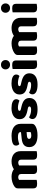

<svg xmlns="http://www.w3.org/2000/svg" viewBox="1508 -2259 768 3824"><g transform="rotate(-90 1892.0 -347.0)"><path d="M285 -501Q326 -501 365.5 -489.5Q405 -478 434 -455Q464 -475 501.5 -488Q539 -501 592 -501Q630 -501 666.5 -491Q703 -481 731.5 -459.5Q760 -438 777 -402.5Q794 -367 794 -316V-1Q784 2 762.5 5Q741 8 718 8Q696 8 678.5 5Q661 2 649 -7Q637 -16 630.5 -31.5Q624 -47 624 -72V-311Q624 -341 607 -354.5Q590 -368 561 -368Q547 -368 531 -361.5Q515 -355 507 -348Q508 -344 508 -340.5Q508 -337 508 -334V-1Q497 2 475.5 5Q454 8 432 8Q410 8 392.5 5Q375 2 363 -7Q351 -16 344.5 -31.5Q338 -47 338 -72V-311Q338 -341 319.5 -354.5Q301 -368 275 -368Q257 -368 244 -362.5Q231 -357 222 -352V-1Q212 2 190.5 5Q169 8 146 8Q124 8 106.5 5Q89 2 77 -7Q65 -16 58.5 -31.5Q52 -47 52 -72V-374Q52 -401 63.5 -417Q75 -433 95 -447Q129 -471 179.5 -486Q230 -501 285 -501Z M1106 -108Q1123 -108 1143.5 -111.5Q1164 -115 1174 -121V-201L1102 -195Q1074 -193 1056 -183Q1038 -173 1038 -153Q1038 -133 1053.5 -120.5Q1069 -108 1106 -108ZM1098 -501Q1152 -501 1196.5 -490Q1241 -479 1272.5 -456.5Q1304 -434 1321 -399.5Q1338 -365 1338 -318V-94Q1338 -68 1323.5 -51.5Q1309 -35 1289 -23Q1224 16 1106 16Q1053 16 1010.5 6Q968 -4 937.5 -24Q907 -44 890.5 -75Q874 -106 874 -147Q874 -216 915 -253Q956 -290 1042 -299L1173 -313V-320Q1173 -349 1147.5 -361.5Q1122 -374 1074 -374Q1036 -374 1000 -366Q964 -358 935 -346Q922 -355 913 -373.5Q904 -392 904 -412Q904 -438 916.5 -453.5Q929 -469 955 -480Q984 -491 1023.5 -496Q1063 -501 1098 -501Z M1852 -145Q1852 -69 1795 -26Q1738 17 1627 17Q1585 17 1549 11Q1513 5 1487.5 -7.5Q1462 -20 1447.5 -39Q1433 -58 1433 -84Q1433 -108 1443 -124.5Q1453 -141 1467 -152Q1496 -136 1533.5 -123.5Q1571 -111 1620 -111Q1651 -111 1667.5 -120Q1684 -129 1684 -144Q1684 -158 1672 -166Q1660 -174 1632 -179L1602 -185Q1515 -202 1472.5 -238.5Q1430 -275 1430 -343Q1430 -380 1446 -410Q1462 -440 1491 -460Q1520 -480 1560.5 -491Q1601 -502 1650 -502Q1687 -502 1719.5 -496.5Q1752 -491 1776 -480Q1800 -469 1814 -451.5Q1828 -434 1828 -410Q1828 -387 1819.5 -370.5Q1811 -354 1798 -343Q1790 -348 1774 -353.5Q1758 -359 1739 -363.5Q1720 -368 1700.5 -371Q1681 -374 1665 -374Q1632 -374 1614 -366.5Q1596 -359 1596 -343Q1596 -332 1606 -325Q1616 -318 1644 -312L1675 -305Q1771 -283 1811.5 -244.5Q1852 -206 1852 -145Z M2344 -145Q2344 -69 2287 -26Q2230 17 2119 17Q2077 17 2041 11Q2005 5 1979.5 -7.5Q1954 -20 1939.5 -39Q1925 -58 1925 -84Q1925 -108 1935 -124.5Q1945 -141 1959 -152Q1988 -136 2025.5 -123.5Q2063 -111 2112 -111Q2143 -111 2159.5 -120Q2176 -129 2176 -144Q2176 -158 2164 -166Q2152 -174 2124 -179L2094 -185Q2007 -202 1964.5 -238.5Q1922 -275 1922 -343Q1922 -380 1938 -410Q1954 -440 1983 -460Q2012 -480 2052.5 -491Q2093 -502 2142 -502Q2179 -502 2211.5 -496.5Q2244 -491 2268 -480Q2292 -469 2306 -451.5Q2320 -434 2320 -410Q2320 -387 2311.5 -370.5Q2303 -354 2290 -343Q2282 -348 2266 -353.5Q2250 -359 2231 -363.5Q2212 -368 2192.5 -371Q2173 -374 2157 -374Q2124 -374 2106 -366.5Q2088 -359 2088 -343Q2088 -332 2098 -325Q2108 -318 2136 -312L2167 -305Q2263 -283 2303.5 -244.5Q2344 -206 2344 -145Z M2422 -621Q2422 -659 2447.5 -685Q2473 -711 2515 -711Q2557 -711 2582.5 -685Q2608 -659 2608 -621Q2608 -583 2582.5 -557Q2557 -531 2515 -531Q2473 -531 2447.5 -557Q2422 -583 2422 -621ZM2600 -1Q2589 1 2567.5 4.5Q2546 8 2524 8Q2502 8 2484.5 5Q2467 2 2455 -7Q2443 -16 2436.5 -31.5Q2430 -47 2430 -72V-479Q2441 -481 2462.5 -484.5Q2484 -488 2506 -488Q2528 -488 2545.5 -485Q2563 -482 2575 -473Q2587 -464 2593.5 -448.5Q2600 -433 2600 -408Z M2941 -501Q2982 -501 3021.5 -489.5Q3061 -478 3090 -455Q3120 -475 3157.5 -488Q3195 -501 3248 -501Q3286 -501 3322.5 -491Q3359 -481 3387.5 -459.5Q3416 -438 3433 -402.5Q3450 -367 3450 -316V-1Q3440 2 3418.5 5Q3397 8 3374 8Q3352 8 3334.5 5Q3317 2 3305 -7Q3293 -16 3286.5 -31.5Q3280 -47 3280 -72V-311Q3280 -341 3263 -354.5Q3246 -368 3217 -368Q3203 -368 3187 -361.5Q3171 -355 3163 -348Q3164 -344 3164 -340.5Q3164 -337 3164 -334V-1Q3153 2 3131.5 5Q3110 8 3088 8Q3066 8 3048.5 5Q3031 2 3019 -7Q3007 -16 3000.5 -31.5Q2994 -47 2994 -72V-311Q2994 -341 2975.5 -354.5Q2957 -368 2931 -368Q2913 -368 2900 -362.5Q2887 -357 2878 -352V-1Q2868 2 2846.5 5Q2825 8 2802 8Q2780 8 2762.5 5Q2745 2 2733 -7Q2721 -16 2714.5 -31.5Q2708 -47 2708 -72V-374Q2708 -401 2719.5 -417Q2731 -433 2751 -447Q2785 -471 2835.5 -486Q2886 -501 2941 -501Z M3550 -621Q3550 -659 3575.5 -685Q3601 -711 3643 -711Q3685 -711 3710.5 -685Q3736 -659 3736 -621Q3736 -583 3710.5 -557Q3685 -531 3643 -531Q3601 -531 3575.5 -557Q3550 -583 3550 -621ZM3728 -1Q3717 1 3695.5 4.5Q3674 8 3652 8Q3630 8 3612.5 5Q3595 2 3583 -7Q3571 -16 3564.5 -31.5Q3558 -47 3558 -72V-479Q3569 -481 3590.5 -484.5Q3612 -488 3634 -488Q3656 -488 3673.5 -485Q3691 -482 3703 -473Q3715 -464 3721.5 -448.5Q3728 -433 3728 -408Z"/></g></svg>

Font: Baloo Da
Style: Regular
Weight: 400
Designer: Noopur Datye and Ek Type
Foundry: Ek Type
Version: Version 1.443;PS 1.000;hotconv 16.6.51;makeotf.lib2.5.65220;